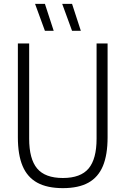

<svg xmlns="http://www.w3.org/2000/svg" viewBox="-20 -965 650 994"><path d="M72.5 -254.5V-740H131V-247Q131 -142 172.2 -92.8Q213.5 -43.5 305.5 -43.5Q397.5 -43.5 438.8 -92.8Q480 -142 480 -247V-740H537V-254.5Q537 -163.5 512.8 -105.5Q488.5 -47.5 437.5 -19.2Q386.5 9 305.5 9Q224.5 9 173 -19.2Q121.5 -47.5 97 -105.5Q72.5 -163.5 72.5 -254.5ZM212.5 -805.5 161.5 -945H212.5L258 -805.5ZM353 -805.5 302 -945H353L398.5 -805.5Z"/></svg>

Font: Encode Sans Condensed Light
Style: Regular
Weight: 300
Width: 3
Designer: Multiple Designers
Foundry: Impallari Type
Version: Version 2.000